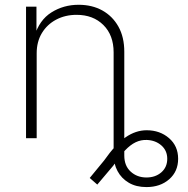

<svg xmlns="http://www.w3.org/2000/svg" viewBox="-20 -570 776 792"><path d="M584 201.7Q541.5 201.7 511.2 183.8Q481 166 464.8 135.7Q448.7 105.5 448.7 68.4V-59.1H492.7V71.8Q492.7 113.8 519 137.9Q545.4 162.1 584 162.1Q621.1 162.1 645.5 140.9Q669.9 119.6 669.9 85Q669.9 51.3 645.8 30Q621.6 8.8 585.9 7.3Q561.5 6.3 539.6 16.8Q517.6 27.3 495.4 50.8Q473.1 74.2 447.3 113.3L381.3 191.4L350.1 164.1L409.2 92.3Q456.1 25.4 498 -3.7Q540 -32.7 585 -32.7Q639.6 -32.7 677.2 -0.2Q714.8 32.2 714.8 85Q714.8 137.2 678 169.4Q641.1 201.7 584 201.7ZM131.3 -350.1V0H87.4V-542.5H130.4V-420.4H122.1Q142.1 -487.3 192.1 -518.8Q242.2 -550.3 304.2 -550.3Q359.9 -550.3 402.1 -526.9Q444.3 -503.4 468.5 -460.2Q492.7 -417 492.7 -356.4V0H448.7V-354Q448.7 -424.8 406.5 -466.8Q364.3 -508.8 295.9 -508.8Q249 -508.8 211.7 -489Q174.3 -469.2 152.8 -433.6Q131.3 -397.9 131.3 -350.1Z"/></svg>

Font: Inter 16pt ExtraLight
Style: Regular
Weight: 250
Version: Version 4.001;git-66647c0bb